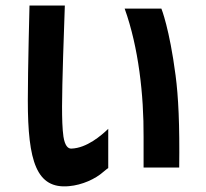

<svg xmlns="http://www.w3.org/2000/svg" viewBox="-20 -600 742 690"><path d="M228 69C275 65 323 43 351 18C362 9 368 4 369 4V-137C344 -113 292 -68 237 -66C224 -65 213 -77 208 -109C204 -137 203 -174 203 -218C203 -296 210 -499 213 -580H86C86 -579 80 -351 80 -239C80 -20 111 80 228 69ZM428 -569C478 -430 497 -258 496 -108V2H624C626 -152 621 -253 611 -329C589 -498 560 -569 560 -569Z"/></svg>

Font: コーポレート・ロゴ ver3 Bold
Style: Regular
Weight: 700
Designer: [KANA_main] LOGOTYPE.JP [Source Han Sans] Ryoko NISHIZUKA 西塚涼子 (kana, bopomofo & ideographs); Paul D. Hunt (Latin, Greek
Version: Version 12.001;FEAKit 1.0